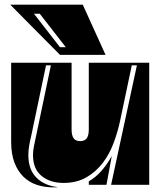

<svg xmlns="http://www.w3.org/2000/svg" viewBox="-20 -795 693 826"><path d="M569 -514H547L497 -277Q487 -229 469 -180.5Q451 -132 422 -94Q393 -56 351.5 -32Q310 -8 253 -8Q196 -8 159 -38Q122 -68 122 -128Q122 -147 126 -166Q130 -185 134 -204L199 -514H178L114 -209Q109 -189 105.5 -168.5Q102 -148 102 -128Q102 -65 137 -30.5Q172 4 229 10Q224 11 219 11Q214 11 209 11Q171 11 138 0Q105 -11 80.5 -35Q56 -59 42 -96Q28 -133 28 -184V-525H288V-238Q288 -213 296.5 -200.5Q305 -188 325 -188Q345 -188 353.5 -200.5Q362 -213 362 -238V-525H622V0H458ZM362 0V-15Q392 -32 416.5 -60Q441 -88 461 -124L438 0ZM238 -559 24 -775H336L434 -559ZM126 -736 238 -592H263L151 -736Z"/></svg>

Font: J.M. Nexus Grotesque
Style: Regular
Weight: 900
Designer: deFharo
Foundry: deFharo
Version: Version 3.003